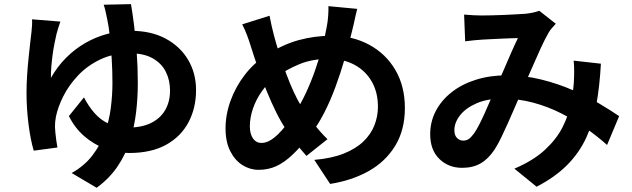

<svg xmlns="http://www.w3.org/2000/svg" viewBox="-20 -827 3040 924"><path d="M270.5 -723.2Q264.8 -707.3 260.1 -691.5Q255.3 -675.7 251.8 -662.9Q247.6 -643.8 242.2 -617.7Q236.9 -591.6 233.1 -562.8Q229.2 -534 226.9 -505.5Q224.5 -477 225.1 -452.1Q256.4 -507.4 298.6 -549.5Q340.7 -591.5 390.9 -620.3Q441.1 -649.1 496.8 -663.9Q552.4 -678.7 610.6 -678.7Q707 -678.7 776.9 -641.3Q846.8 -603.9 885.2 -539.3Q923.5 -474.7 923.5 -393.5Q923.5 -307.9 887.4 -239Q851.2 -170.2 779.7 -130.4Q708.1 -90.7 601.1 -90.7Q542.6 -90.7 486.4 -111.6Q430.3 -132.5 384.9 -172.2Q339.6 -211.8 311.6 -268.4L384 -358.3Q406.4 -315.2 435.3 -282.4Q464.1 -249.5 503.6 -231.3Q543.1 -213.1 597 -213.1Q661.8 -213.1 706.7 -235.1Q751.5 -257.1 774.9 -297.2Q798.3 -337.4 798.3 -391.2Q798.3 -440.5 778.3 -480.9Q758.4 -521.3 715.7 -545.9Q672.9 -570.6 604 -570.6Q524.4 -570.6 462.2 -540.7Q400 -510.9 355.7 -463.9Q311.4 -416.9 284.7 -363.9Q258.1 -311 248.9 -264.3Q246.5 -250.5 245.4 -239.2Q244.4 -228 244.6 -215Q244.8 -206.7 246.5 -188.6Q248.2 -170.6 250.9 -151.1Q253.5 -131.6 256.5 -117.2L142.3 -101.9Q126.6 -154.8 117.1 -230.3Q107.6 -305.8 107.6 -379.5Q107.6 -420.2 110.4 -463Q113.1 -505.8 117.3 -545.9Q121.5 -586 125.2 -619.6Q129 -653.1 131.7 -675.2Q133.5 -690.9 134.3 -706.9Q135.1 -722.9 134.1 -734ZM610.3 -807.1Q616.8 -770.7 624.5 -710.8Q632.2 -650.9 637.7 -577.6Q643.2 -504.2 643.2 -427Q643.2 -357.9 635.1 -288.1Q626.9 -218.2 606.1 -151.7Q585.4 -85.1 546.3 -26.9Q507.1 31.3 445.2 76.7L324.9 5.7Q386.3 -28.8 424.5 -78.7Q462.8 -128.6 484 -187Q505.3 -245.5 513.2 -307.3Q521.1 -369.2 521.1 -427.6Q521.1 -486.1 517.6 -543.5Q514.2 -600.8 508.8 -650.3Q503.5 -699.8 496.2 -733.6Q492.4 -752.3 488 -772.1Q483.6 -792 478.8 -804.3Z M1699.1 -784.3Q1695.5 -770.9 1691.2 -752Q1686.8 -733 1683 -714.2Q1679.1 -695.5 1675.6 -683Q1659.9 -616.5 1639.7 -546.8Q1619.6 -477.1 1594.6 -409.2Q1569.7 -341.3 1539.2 -282.1Q1508.7 -222.9 1472.3 -177.1Q1426.7 -119.2 1387.3 -82Q1348 -44.8 1309.2 -27.2Q1270.4 -9.7 1224.4 -9.7Q1183.4 -9.7 1146.9 -32.4Q1110.5 -55.2 1088 -99.8Q1065.4 -144.4 1065.4 -208.9Q1065.4 -275.7 1089.6 -342.4Q1113.8 -409.1 1157.5 -466Q1201.1 -522.9 1259.8 -560.6Q1339.5 -612.7 1417 -633.8Q1494.5 -654.9 1574.5 -654.9Q1677.6 -654.9 1757.6 -611.2Q1837.7 -567.5 1883.1 -489.6Q1928.5 -411.6 1928.5 -307.3Q1928.5 -201.9 1882 -125.5Q1835.4 -49.2 1754.4 -3.7Q1673.3 41.7 1568.8 58.1L1492.5 -57.6Q1575.1 -64.6 1633.4 -87.6Q1691.7 -110.6 1728.4 -145.7Q1765 -180.8 1781.9 -224Q1798.8 -267.2 1798.8 -313.6Q1798.8 -381.9 1769.6 -433.6Q1740.4 -485.3 1687.1 -514.5Q1633.7 -543.7 1561.9 -543.7Q1483.2 -543.7 1421.2 -518.3Q1359.2 -492.9 1306.7 -454.8Q1268 -427.2 1240 -387.5Q1212 -347.8 1197.2 -304Q1182.4 -260.2 1182.4 -219Q1182.4 -182.8 1197.4 -160.9Q1212.5 -139.1 1238.7 -139.1Q1258.3 -139.1 1278.2 -150.3Q1298.1 -161.6 1318.3 -181.1Q1338.5 -200.6 1358.3 -226.6Q1378.1 -252.6 1397.7 -282Q1426.5 -324.8 1451.4 -378.1Q1476.4 -431.4 1496.5 -489Q1516.7 -546.5 1531 -601.4Q1545.3 -656.4 1553.2 -702.2Q1557.5 -724.2 1559.4 -752.1Q1561.3 -779.9 1560.5 -797.4ZM1277.1 -751.2Q1281.9 -725.9 1287.4 -701.8Q1292.9 -677.8 1298.7 -655.4Q1309.8 -613.5 1325.1 -566Q1340.3 -518.6 1357.6 -471.9Q1374.9 -425.1 1393.2 -385.5Q1411.5 -345.8 1428.6 -318.2Q1454.6 -278.2 1488 -234.4Q1521.4 -190.6 1556 -157.2L1454.8 -76.7Q1425.4 -109.9 1401.4 -140.6Q1377.5 -171.2 1353.3 -209.2Q1330.7 -242.8 1308.4 -288.1Q1286 -333.4 1264.6 -385.9Q1243.2 -438.5 1223.4 -494.7Q1203.7 -550.9 1186.4 -606.1Q1178.1 -633.3 1168.6 -658.2Q1159.2 -683 1145.6 -709.8Z M2213.5 -756.8Q2233.8 -755 2257.5 -753.7Q2281.1 -752.5 2296.9 -752.5Q2318.8 -752.5 2347.3 -753.2Q2375.9 -753.9 2405.8 -755.1Q2435.7 -756.3 2462.7 -758Q2489.8 -759.6 2506.9 -760.6Q2525.5 -762.3 2543.8 -766.2Q2562.1 -770 2575.3 -775.1L2654.8 -712.7Q2644.6 -701.4 2635.8 -691.5Q2627 -681.6 2621 -671.1Q2604.5 -643.4 2582.1 -594.7Q2559.7 -545.9 2535.5 -489.8Q2511.2 -433.6 2488 -381Q2473 -346.7 2456.9 -308.7Q2440.7 -270.7 2423.9 -233.5Q2407.2 -196.2 2391.3 -163.5Q2375.4 -130.8 2360 -107Q2329.9 -62 2292.8 -40.6Q2255.6 -19.3 2203.9 -19.3Q2138.4 -19.3 2094.4 -62.1Q2050.3 -105 2050.3 -181.3Q2050.3 -241.3 2077.3 -292.9Q2104.3 -344.5 2153.5 -383.2Q2202.6 -421.9 2269.9 -443.1Q2337.2 -464.4 2417 -464.4Q2504.2 -464.4 2585.3 -444.2Q2666.4 -424 2736.5 -393.2Q2806.6 -362.5 2863.4 -328.9Q2920.2 -295.2 2959.6 -268.1L2901.5 -129.3Q2855.6 -170.5 2799.8 -209.9Q2744 -249.3 2680.4 -281.7Q2616.7 -314 2545.3 -333.2Q2473.8 -352.3 2396.8 -352.3Q2324.3 -352.3 2272.5 -329.4Q2220.6 -306.5 2193.7 -271.7Q2166.7 -236.9 2166.7 -200.4Q2166.7 -175.6 2179.4 -162.9Q2192.1 -150.3 2209.4 -150.3Q2224.7 -150.3 2236 -158.2Q2247.3 -166.1 2261.2 -184.7Q2274 -203.1 2286.7 -228.2Q2299.5 -253.3 2312.9 -283Q2326.3 -312.7 2339.5 -343.9Q2352.8 -375 2366.2 -404.1Q2384.3 -444.3 2403 -487.8Q2421.7 -531.3 2439.5 -572.1Q2457.4 -613 2472.5 -643.6Q2457.5 -643.4 2435.4 -642.7Q2413.3 -642 2388.4 -640.8Q2363.6 -639.5 2340.5 -638.4Q2317.4 -637.3 2300.4 -636.3Q2285 -635.3 2261.5 -633.1Q2238 -631 2218.6 -628.2ZM2871.8 -520.5Q2866 -414.3 2850.4 -325.6Q2834.8 -237 2801.4 -164.6Q2768 -92.1 2710.1 -33.5Q2652.1 25.2 2562.4 71.6L2455.5 -15.3Q2548.1 -55 2603.8 -107.1Q2659.5 -159.1 2687.9 -216.1Q2716.4 -273 2727.1 -327.6Q2737.9 -382.3 2741.3 -425.9Q2743.1 -455.1 2743.2 -483.7Q2743.3 -512.3 2740.7 -535.2Z"/></svg>

Font: Noto Sans TC
Style: Regular
Weight: 100
Designer: Ryoko NISHIZUKA 西塚涼子 (kana, bopomofo & ideographs); Paul D. Hunt (Latin, Greek & Cyrillic); Sandoll Communications 산돌커뮤니
Foundry: Adobe
Version: Version 2.004;hotconv 1.0.118;makeotfexe 2.5.65603